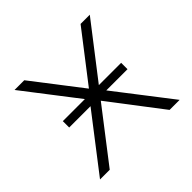

<svg xmlns="http://www.w3.org/2000/svg" viewBox="-133 -666 810 810"><g transform="rotate(-45 272.0 -261.0)"><path d="M35 0 253 -283 252 -256 47 -522H105L283 -291L262 -290L441 -522H496L289 -254L290 -285L510 0H450L262 -246L281 -244L93 0ZM98 -247V-285H446V-247Z"/></g></svg>

Font: MOST Montserrat Light
Style: Regular
Weight: 300
Designer: Julieta Ulanovsky
Foundry: Julieta Ulanovsky
Version: Version 8.000;March 11, 2024;FontCreator 15.0.0.2926 64-bit